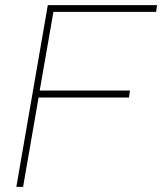

<svg xmlns="http://www.w3.org/2000/svg" viewBox="-20 -731 634 751"><path d="M43.9 0 167 -710.9H594.2L590.8 -684.6H189L135.3 -377H488.3L484.4 -349.6H130.9L70.3 0Z"/></svg>

Font: Mardoto Thin
Style: Italic
Weight: 250
Italic angle: -12°
Designer: Christian Robertson, Vahan Hovhannisyan
Foundry: Google
Version: Version 1.000